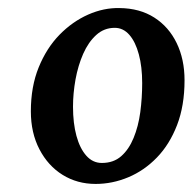

<svg xmlns="http://www.w3.org/2000/svg" viewBox="-20 -821 478 476"><path d="M276.5 -801Q326.5 -800.5 362.5 -777.5Q398.5 -754.5 418 -714.2Q437.5 -674 437.5 -622Q437.5 -559 419 -511Q400.5 -463 369 -430.5Q337.5 -398 298 -381.5Q258.5 -365 217 -365Q171.5 -365 135.2 -387.5Q99 -410 77.8 -450.8Q56.5 -491.5 56.5 -545Q56.5 -606.5 76 -654.2Q95.5 -702 127.5 -734.8Q159.5 -767.5 198.5 -784.8Q237.5 -802 276.5 -801ZM264.5 -752Q238 -752 218.5 -734.2Q199 -716.5 186.2 -687.5Q173.5 -658.5 167.2 -624Q161 -589.5 161 -556.5Q161 -515.5 169.5 -484.2Q178 -453 194 -435Q210 -417 232.5 -417Q261.5 -417 280.5 -433.8Q299.5 -450.5 311.2 -479Q323 -507.5 327.8 -543Q332.5 -578.5 332.5 -615Q332.5 -655.5 324.2 -686.2Q316 -717 300.8 -734.5Q285.5 -752 264.5 -752Z"/></svg>

Font: Merriweather 24pt SemiCondensed
Style: Bold Italic
Weight: 700
Width: 4
Italic angle: -7.8°
Designer: Eben Sorkin
Foundry: Eben Sorkin
Version: Version 2.101